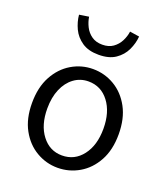

<svg xmlns="http://www.w3.org/2000/svg" viewBox="-139 -849 837 959"><g transform="rotate(20 279.0 -369.5)"><path d="M277.8 12.2Q217.3 12.2 164.8 -18.6Q112.3 -49.3 80.3 -107.7Q48.3 -166 48.3 -249Q48.3 -332.5 80.3 -391.4Q112.3 -450.2 164.8 -481.2Q217.3 -512.2 277.8 -512.2Q339.4 -512.2 392.1 -481.2Q444.8 -450.2 476.8 -391.4Q508.8 -332.5 508.8 -249Q508.8 -166 476.8 -107.7Q444.8 -49.3 392.1 -18.6Q339.4 12.2 277.8 12.2ZM277.8 -53.2Q344.7 -53.2 386.2 -107.2Q427.7 -161.1 427.7 -249Q427.7 -337.4 386.2 -391.8Q344.7 -446.3 277.8 -446.3Q234.4 -446.3 200.7 -421.4Q167 -396.5 148.2 -352.3Q129.4 -308.1 129.4 -249Q129.4 -161.1 170.9 -107.2Q212.4 -53.2 277.8 -53.2ZM277.8 -588.4Q223.6 -588.4 189.5 -611.6Q155.3 -634.8 138.4 -670.4Q121.6 -706.1 118.2 -743.2L168.9 -751Q172.9 -724.6 185.5 -699.5Q198.2 -674.3 221.2 -658.2Q244.1 -642.1 277.8 -642.1Q312 -642.1 334.7 -658.2Q357.4 -674.3 370.4 -699.5Q383.3 -724.6 386.7 -751L437.5 -743.2Q434.6 -706.1 417.7 -670.4Q400.9 -634.8 366.9 -611.6Q333 -588.4 277.8 -588.4Z"/></g></svg>

Font: Akatab
Style: Regular
Weight: 400
Designer: SIL Global
Foundry: SIL Global
Version: Version 4.100